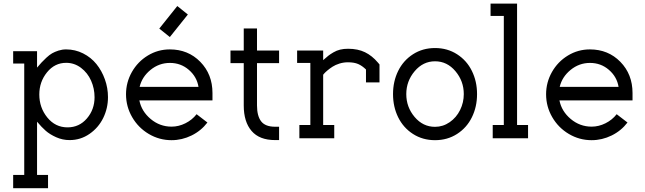

<svg xmlns="http://www.w3.org/2000/svg" viewBox="-20 -749 3495 1040"><path d="M564.9 -222.7Q564.9 -162.6 539.1 -109.9Q513.2 -57.1 464.8 -23.7Q416.5 9.8 356.9 9.8Q318.8 9.8 284.4 -5.6Q250 -21 227.5 -40.8Q205.1 -60.5 180.7 -89.8V198.7H240.2V270.5H51.3V198.7H111.3V-404.8H51.3V-471.7H180.7V-382.8Q196.8 -401.4 205.1 -410.6Q213.4 -419.9 230.7 -436Q248 -452.1 262.2 -460.2Q276.4 -468.3 296.6 -474.9Q316.9 -481.4 337.9 -481.4Q387.2 -481.4 430.2 -459.7Q473.1 -438 502.2 -402.1Q531.2 -366.2 548.1 -319.3Q564.9 -272.5 564.9 -222.7ZM338.4 -408.7Q276.4 -408.7 234.6 -357.2Q192.9 -305.7 192.9 -237.3Q192.9 -166 236.3 -112.5Q279.8 -59.1 345.7 -59.1Q409.2 -59.1 450.7 -107.4Q492.2 -155.8 492.2 -222.2Q492.2 -269.5 473.4 -312Q454.6 -354.5 418.7 -381.6Q382.8 -408.7 338.4 -408.7Z M842.8 -594.2 940.4 -716.3 997.6 -670.4 899.9 -548.3ZM734.9 -205.1Q746.6 -146 796.1 -104.5Q845.7 -63 909.2 -63Q947.8 -63 984.4 -81.3Q1021 -99.6 1044.9 -130.4L1103.5 -85.4Q1069.3 -40.5 1017.6 -15.1Q965.8 10.3 909.2 10.3Q842.8 10.3 785.9 -23.4Q729 -57.1 695.8 -114.5Q662.6 -171.9 662.6 -238.3Q662.6 -302.7 694.3 -358.9Q726.1 -415 780.8 -448.2Q835.4 -481.4 899.9 -481.4Q999 -481.4 1064.9 -414.1Q1130.9 -346.7 1130.9 -245.1V-205.1ZM1055.2 -278.3Q1046.4 -333 1002.9 -370.6Q959.5 -408.2 900.4 -408.2Q841.8 -408.2 795.4 -370.4Q749 -332.5 736.3 -278.3Z M1470.2 9.8Q1385.3 9.8 1342.8 -39.6Q1300.3 -88.9 1300.3 -177.7V-407.2H1228.5V-475.1H1300.3V-594.7H1372.1V-475.1H1491.7V-407.2H1372.1V-177.7Q1372.1 -121.1 1394.5 -91.8Q1417 -62.5 1470.2 -62.5H1491.7V9.8Z M1730.5 -71.8H1790.5V0H1601.6V-71.8H1661.1V-408.2H1589.4V-475.1H1730.5V-423.3Q1748 -439 1758.3 -447Q1768.6 -455.1 1785.9 -465.3Q1803.2 -475.6 1822.5 -480.2Q1841.8 -484.9 1865.2 -484.9Q1918.5 -484.9 1957 -466.1Q1995.6 -447.3 2026.9 -410.2L2035.6 -399.9V-302.7H1962.4V-372.6Q1941.9 -392.6 1920.2 -402.1Q1898.4 -411.6 1864.7 -411.6Q1841.3 -411.6 1819.1 -404.8Q1796.9 -397.9 1781.5 -387.9Q1766.1 -377.9 1754.2 -367.9Q1742.2 -357.9 1736.3 -351.1L1730.5 -344.2Z M2136.7 -113.8Q2108.9 -170.4 2108.9 -239.3Q2108.9 -308.1 2136.7 -364.7Q2164.6 -421.4 2217 -455.1Q2269.5 -488.8 2336.4 -488.8Q2403.3 -488.8 2455.8 -455.1Q2508.3 -421.4 2536.1 -364.7Q2564 -308.1 2564 -239.3Q2564 -170.4 2536.1 -113.8Q2508.3 -57.1 2455.8 -23.4Q2403.3 10.3 2336.4 10.3Q2269.5 10.3 2217 -23.4Q2164.6 -57.1 2136.7 -113.8ZM2492.2 -239.3Q2492.2 -309.6 2447 -363.3Q2401.9 -417 2336.4 -417Q2271.5 -417 2226.1 -363.3Q2180.7 -309.6 2180.7 -239.3Q2180.7 -168.9 2225.8 -115.5Q2271 -62 2336.4 -62Q2379.4 -62 2415.8 -87.2Q2452.1 -112.3 2472.2 -153.1Q2492.2 -193.8 2492.2 -239.3Z M2709 -662.6H2637.2V-729.5H2780.8V-71.8H2840.3V0H2648.9V-71.8H2709Z M3010.3 -205.1Q3022 -146 3071.5 -104.5Q3121.1 -63 3184.6 -63Q3223.1 -63 3259.8 -81.3Q3296.4 -99.6 3320.3 -130.4L3378.9 -85.4Q3344.7 -40.5 3293 -15.1Q3241.2 10.3 3184.6 10.3Q3118.2 10.3 3061.3 -23.4Q3004.4 -57.1 2971.2 -114.5Q2938 -171.9 2938 -238.3Q2938 -302.7 2969.7 -358.9Q3001.5 -415 3056.2 -448.2Q3110.8 -481.4 3175.3 -481.4Q3274.4 -481.4 3340.3 -414.1Q3406.2 -346.7 3406.2 -245.1V-205.1ZM3330.6 -278.3Q3321.8 -333 3278.3 -370.6Q3234.9 -408.2 3175.8 -408.2Q3117.2 -408.2 3070.8 -370.4Q3024.4 -332.5 3011.7 -278.3Z"/></svg>

Font: Eligible
Style: Regular
Weight: 500
Version: Version 1.1